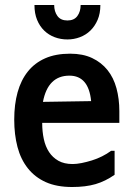

<svg xmlns="http://www.w3.org/2000/svg" viewBox="-20 -752 540 769"><path d="M258 -449Q172 -449 152 -344L345 -347Q335 -449 258 -449ZM261 -537Q312 -537 349 -519.5Q386 -502 410.5 -471.5Q435 -441 446.5 -398.5Q458 -356 458 -307V-260H149Q149 -225 155.5 -195Q162 -165 176.5 -143Q191 -121 214 -108Q237 -95 271 -95Q287 -95 307 -99Q327 -103 348 -109.5Q369 -116 389 -126Q409 -136 425 -148H439V-52Q402 -26 362.5 -14.5Q323 -3 269 -3Q207 -3 163.5 -22.5Q120 -42 91.5 -78Q63 -114 50 -163.5Q37 -213 37 -273Q37 -334 50.5 -382.5Q64 -431 91.5 -465.5Q119 -500 161 -518.5Q203 -537 261 -537ZM382 -732Q382 -698 371 -672.5Q360 -647 342 -629.5Q324 -612 300 -603Q276 -594 250 -594Q223 -594 199 -603Q175 -612 157 -629.5Q139 -647 128.5 -672.5Q118 -698 118 -732H197Q197 -706 210 -688Q223 -670 250 -670Q277 -670 290 -688Q303 -706 303 -732Z"/></svg>

Font: D2Coding
Style: Bold
Weight: 700
Monospace: yes
Designer: Yong-Rak Park; Jeong-Hwan Yoon; Sang-Min Lee;
Foundry: NHN Corporation
Version: Version 1.3.2; Build 20180524